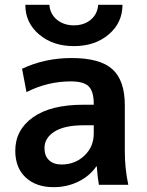

<svg xmlns="http://www.w3.org/2000/svg" viewBox="-20 -773 615 803"><path d="M85.9 -752.9H186.5Q189.5 -713.9 218.3 -690.4Q247.1 -667 289.1 -667Q331.1 -667 359.4 -690.4Q387.7 -713.9 390.6 -752.9H492.2Q492.2 -677.7 434.6 -628.9Q377 -580.1 289.1 -580.1Q201.2 -580.1 143.6 -628.9Q85.9 -677.7 85.9 -752.9ZM279.3 -530.3Q398.4 -530.3 450.2 -483.4Q502 -436.5 502 -333V-139.6Q502 -68.4 516.6 0H393.6Q387.7 -33.2 384.8 -77.1H382.8Q354.5 -36.1 307.1 -13.2Q259.8 9.8 204.1 9.8Q130.9 9.8 87.4 -30.8Q43.9 -71.3 43.9 -142.6Q43.9 -229.5 117.7 -282.2Q191.4 -335 329.1 -335H372.1V-337.9Q372.1 -390.6 351.1 -411.6Q330.1 -432.6 276.4 -432.6Q178.7 -432.6 90.8 -387.7L72.3 -485.4Q167 -530.3 279.3 -530.3ZM166 -153.3Q166 -121.1 185.1 -103Q204.1 -85 237.3 -85Q293.9 -85 333 -122.1Q372.1 -159.2 372.1 -214.8V-249H329.1Q250 -249 208 -222.7Q166 -196.3 166 -153.3Z"/></svg>

Font: Mgen+ 1c bold
Style: Bold
Weight: 700
Designer: [Source Han Sans]
Ryoko NISHIZUKA  (kana & ideographs); Paul D. Hunt (Latin, Greek & Cyrillic); Wenlong ZHANG  (bopomofo
Version: Version 1.059.20150602